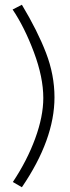

<svg xmlns="http://www.w3.org/2000/svg" viewBox="-20 -754 295 807"><path d="M209 -345Q209 -168 72 33L34 11Q94 -79 128 -172Q162 -265 162 -342Q162 -429 122.5 -534.5Q83 -640 33 -714L72 -734Q138 -624 173.5 -531.5Q209 -439 209 -345Z"/></svg>

Font: Raleway
Style: Light
Weight: 300
Designer: Matt McInerney, Pablo Impallari, Rodrigo Fuenzalida
Foundry: Matt McInerney, Pablo Impallari, Rodrigo Fuenzalida
Version: Version 3.000